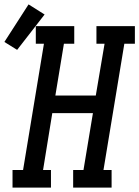

<svg xmlns="http://www.w3.org/2000/svg" viewBox="-81 -854 634 874"><path d="M-24 0V-80H24L119 -655H82V-735H257V-655H210L171 -419H355L395 -655H358V-735H533V-655H485L390 -80H427V0H252V-80H299L342 -339H157L115 -80H151V0ZM-3 -627 -61 -663 49 -834 122 -788Z"/></svg>

Font: Iosevka Slab Medium Oblique
Style: Regular
Weight: 500
Italic angle: -9°
Monospace: yes
Designer: Belleve Invis
Foundry: Belleve Invis
Version: Version 11.1.1; ttfautohint (v1.8.3)